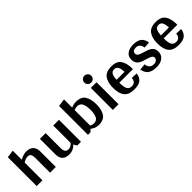

<svg xmlns="http://www.w3.org/2000/svg" viewBox="225 -1816 2961 2961"><g transform="rotate(-45 1705.5 -336.0)"><path d="M493 -338V0H368V-324Q368 -374 352.5 -398Q337 -422 301 -422Q251 -422 201 -387V0H76V-630L201 -647V-449Q232 -468 267 -480Q302 -492 337 -492Q417 -492 455 -450.5Q493 -409 493 -338Z M1042 -480V0H961L928 -54Q867 12 780 12Q626 12 626 -142V-480H751V-156Q751 -105 768.5 -79Q786 -53 826 -53Q878 -53 917 -102V-480Z M1620 -240Q1620 -126 1576.5 -57Q1533 12 1422 12Q1346 12 1287 -38L1251 0H1194V-630L1319 -647V-469Q1370 -492 1422 -492Q1534 -492 1577 -423Q1620 -354 1620 -240ZM1495 -240Q1495 -333 1470 -381.5Q1445 -430 1387 -430Q1353 -430 1319 -416V-79Q1349 -59 1387 -59Q1445 -59 1470 -106.5Q1495 -154 1495 -240Z M1724 -608Q1724 -640 1746 -662Q1768 -684 1799 -684Q1830 -684 1852.5 -662Q1875 -640 1875 -608Q1875 -577 1852.5 -555.5Q1830 -534 1799 -534Q1768 -534 1746 -556Q1724 -578 1724 -608ZM1861 0H1737V-480H1861Z M2401 -226H2104Q2104 -128 2127 -89Q2150 -50 2202 -50Q2286 -50 2292 -142L2395 -138Q2388 -68 2343 -28Q2298 12 2197 12Q2081 12 2030 -50.5Q1979 -113 1979 -240Q1979 -354 2026.5 -423Q2074 -492 2195 -492Q2312 -492 2356.5 -422Q2401 -352 2401 -240ZM2106 -288H2280Q2277 -359 2257.5 -394.5Q2238 -430 2194 -430Q2151 -430 2130.5 -397.5Q2110 -365 2106 -288Z M2871 -139Q2871 -68 2820 -28Q2769 12 2685 12Q2585 12 2536.5 -27Q2488 -66 2477 -141L2580 -151Q2585 -103 2611 -76.5Q2637 -50 2685 -50Q2720 -50 2742.5 -68.5Q2765 -87 2765 -113Q2765 -138 2741.5 -155Q2718 -172 2663 -186L2618 -200Q2553 -218 2519.5 -252Q2486 -286 2486 -347Q2486 -416 2536 -454Q2586 -492 2669 -492Q2764 -492 2810 -454Q2856 -416 2867 -341L2763 -334Q2758 -380 2734 -405Q2710 -430 2669 -430Q2632 -430 2612 -415Q2592 -400 2592 -374Q2592 -345 2615 -328Q2638 -311 2687 -297L2730 -284Q2801 -264 2836 -231.5Q2871 -199 2871 -139Z M3369 -226H3072Q3072 -128 3095 -89Q3118 -50 3170 -50Q3254 -50 3260 -142L3363 -138Q3356 -68 3311 -28Q3266 12 3165 12Q3049 12 2998 -50.5Q2947 -113 2947 -240Q2947 -354 2994.5 -423Q3042 -492 3163 -492Q3280 -492 3324.5 -422Q3369 -352 3369 -240ZM3074 -288H3248Q3245 -359 3225.5 -394.5Q3206 -430 3162 -430Q3119 -430 3098.5 -397.5Q3078 -365 3074 -288Z"/></g></svg>

Font: Arya
Style: Bold
Weight: 700
Designer: Eduardo Rodriguez Tunni, Modular Infotech
Foundry: Eduardo Rodriguez Tunni, Modular Infotech
Version: Version 1.002